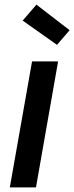

<svg xmlns="http://www.w3.org/2000/svg" viewBox="-20 -819 324 839"><path d="M22.9 0 120.1 -550.8H233.9L137.2 0ZM79.1 -729 139.2 -798.8 284.2 -687 229 -623Z"/></svg>

Font: SVN-Poppins Medium
Style: Italic
Weight: 500
Italic angle: -10°
Designer: Ninad Kale (Devanagari), Jonny Pinhorn (Latin)
Foundry: Indian Type Foundry
Version: Version 3.002 2017